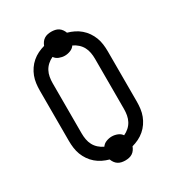

<svg xmlns="http://www.w3.org/2000/svg" viewBox="-195 -906 991 1076"><g transform="rotate(-30 300.0 -367.5)"><path d="M300 49Q288 49 276 46.5Q264 44 254 37.5Q244 31 237 21Q230 11 226 0Q204 -6 183.5 -16Q163 -26 145.5 -41Q128 -56 115 -75Q102 -94 94 -115Q86 -136 83 -159Q80 -182 80 -205V-530Q80 -553 83 -576Q86 -599 94 -620Q102 -641 115 -660Q128 -679 145.5 -694Q163 -709 183.5 -719Q204 -729 226 -735Q230 -746 237 -756Q244 -766 254 -772.5Q264 -779 276 -781.5Q288 -784 300 -784Q312 -784 324 -781.5Q336 -779 346 -772.5Q356 -766 363 -756Q370 -746 374 -735Q396 -729 416.5 -719Q437 -709 454.5 -694Q472 -679 485 -660Q498 -641 506 -620Q514 -599 517 -576Q520 -553 520 -530V-205Q520 -182 517 -159Q514 -136 506 -115Q498 -94 485 -75Q472 -56 454.5 -41Q437 -26 416.5 -16Q396 -6 374 0Q370 11 363 21Q356 31 346 37.5Q336 44 324 46.5Q312 49 300 49ZM364 -77Q382 -85 397 -98.5Q412 -112 421 -129Q430 -146 433.5 -165.5Q437 -185 437 -205V-530Q437 -550 433.5 -569.5Q430 -589 421 -606Q412 -623 397 -636.5Q382 -650 364 -658Q354 -643 336 -636Q318 -629 300 -629Q282 -629 264 -636Q246 -643 236 -658Q218 -650 203 -636.5Q188 -623 179 -606Q170 -589 166.5 -569.5Q163 -550 163 -530V-205Q163 -185 166.5 -165.5Q170 -146 179 -129Q188 -112 203 -98.5Q218 -85 236 -77Q246 -92 264 -99Q282 -106 300 -106Q318 -106 336 -99Q354 -92 364 -77Z"/></g></svg>

Font: Iosevka Aile
Style: Regular
Weight: 400
Designer: Belleve Invis
Foundry: Belleve Invis
Version: Version 28.0.1; ttfautohint (v1.8.4)